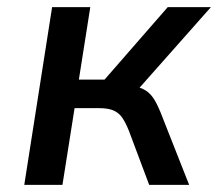

<svg xmlns="http://www.w3.org/2000/svg" viewBox="-20 -518 611 538"><path d="M48 0 126 -498H233L201 -295H273L450 -498H571L354 -253L344 -279Q374 -274 389 -264Q404 -254 414.5 -235.5Q425 -217 437 -185L510 0H398L341 -152Q332 -174 323 -187.5Q314 -201 299 -208Q284 -215 257 -215H189L155 0Z"/></svg>

Font: Nunito Sans 7pt SemiCondensed SemiBold
Style: Italic
Weight: 600
Width: 4
Italic angle: -9°
Designer: Vernon Adams
Foundry: Vernon Adams
Version: Version 3.101;gftools[0.9.27]